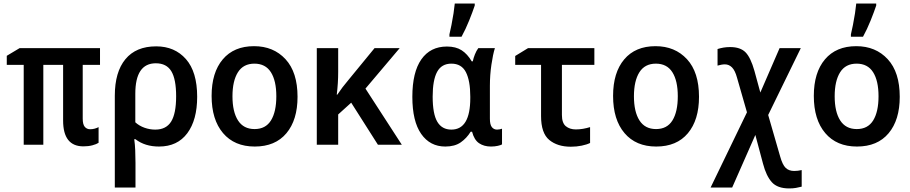

<svg xmlns="http://www.w3.org/2000/svg" viewBox="-20 -812 5107 1077"><path d="M448 9Q334 9 334 -136V-448H223V0H113V-448H18V-499L90 -542H541V-448H444V-147Q444 -114 455.5 -100.5Q467 -87 486 -87Q499 -87 511.5 -90.5Q524 -94 533 -99V-11Q521 -3 498.5 3Q476 9 448 9Z M624 -275Q624 -408 683.5 -480Q743 -552 856 -552Q960 -552 1023 -480.5Q1086 -409 1086 -269Q1086 -139 1030.5 -64.5Q975 10 872 10Q793 10 740 -31H733Q737 -3 738.5 30.5Q740 64 740 101V240H624ZM851 -85Q912 -85 940 -130Q968 -175 968 -272Q968 -368 941 -412.5Q914 -457 854 -457Q739 -457 739 -286V-126Q761 -106 790.5 -95.5Q820 -85 851 -85Z M1409 10Q1295 10 1231 -65.5Q1167 -141 1167 -274Q1167 -405 1229.5 -479Q1292 -553 1405 -553Q1514 -553 1581.5 -480Q1649 -407 1649 -269Q1649 -139 1586.5 -64.5Q1524 10 1409 10ZM1408 -88Q1470 -88 1500 -136.5Q1530 -185 1530 -272Q1530 -359 1499.5 -407Q1469 -455 1407 -455Q1345 -455 1314.5 -406.5Q1284 -358 1284 -272Q1284 -185 1315 -136.5Q1346 -88 1408 -88Z M1757 0V-542H1877V-409Q1877 -377 1875 -345.5Q1873 -314 1869 -281H1872Q1886 -302 1901.5 -322.5Q1917 -343 1935 -364L2081 -542H2222L2030 -315L2234 0H2100L1950 -236L1877 -170V0Z M2478 10Q2392 10 2342.5 -61Q2293 -132 2293 -269Q2293 -407 2343.5 -479Q2394 -551 2487 -551Q2537 -551 2569.5 -530Q2602 -509 2626 -468H2632Q2636 -487 2644 -507Q2652 -527 2663 -542H2756Q2745 -507 2736.5 -449Q2728 -391 2728 -331V-146Q2728 -113 2739 -99Q2750 -85 2768 -85Q2775 -85 2783 -86.5Q2791 -88 2796 -90V-2Q2790 2 2772.5 6Q2755 10 2734 10Q2695 10 2667.5 -8.5Q2640 -27 2628 -73H2620Q2598 -37 2564.5 -13.5Q2531 10 2478 10ZM2512 -85Q2618 -85 2618 -262V-270Q2618 -359 2593.5 -407Q2569 -455 2512 -455Q2457 -455 2432 -409Q2407 -363 2407 -270Q2407 -173 2433 -129Q2459 -85 2512 -85ZM2501 -619Q2506 -640 2512.5 -672Q2519 -704 2524 -737Q2529 -770 2531 -792H2643V-781Q2631 -745 2611.5 -696.5Q2592 -648 2569 -606H2501Z M3182 11Q3107 11 3061 -27Q3015 -65 3015 -161V-448H2870V-498L2942 -542H3314V-448H3132V-167Q3132 -122 3154 -104Q3176 -86 3210 -86Q3230 -86 3250.5 -89.5Q3271 -93 3290 -99V-10Q3272 -1 3243 5Q3214 11 3182 11Z M3661 10Q3547 10 3483 -65.5Q3419 -141 3419 -274Q3419 -405 3481.5 -479Q3544 -553 3657 -553Q3766 -553 3833.5 -480Q3901 -407 3901 -269Q3901 -139 3838.5 -64.5Q3776 10 3661 10ZM3660 -88Q3722 -88 3752 -136.5Q3782 -185 3782 -272Q3782 -359 3751.5 -407Q3721 -455 3659 -455Q3597 -455 3566.5 -406.5Q3536 -358 3536 -272Q3536 -185 3567 -136.5Q3598 -88 3660 -88Z M4407 245Q4341 245 4309.5 210Q4278 175 4260 106L4217 -55L4087 240H3966L4170 -182L4114 -377Q4103 -417 4086 -434Q4069 -451 4046 -451Q4037 -451 4026 -449Q4015 -447 4005 -444V-537Q4021 -542 4038 -545Q4055 -548 4076 -548Q4133 -548 4162 -518.5Q4191 -489 4212 -414L4245 -293L4353 -542H4472L4289 -167L4356 65Q4369 112 4387 129.5Q4405 147 4435 147Q4455 147 4477 142V235Q4462 239 4445 242Q4428 245 4407 245Z M4787 10Q4673 10 4609 -65.5Q4545 -141 4545 -274Q4545 -405 4607.5 -479Q4670 -553 4783 -553Q4892 -553 4959.5 -480Q5027 -407 5027 -269Q5027 -139 4964.5 -64.5Q4902 10 4787 10ZM4786 -88Q4848 -88 4878 -136.5Q4908 -185 4908 -272Q4908 -359 4877.5 -407Q4847 -455 4785 -455Q4723 -455 4692.5 -406.5Q4662 -358 4662 -272Q4662 -185 4693 -136.5Q4724 -88 4786 -88ZM4753 -619Q4758 -640 4764.5 -672Q4771 -704 4776 -737Q4781 -770 4783 -792H4895V-781Q4883 -745 4863.5 -696.5Q4844 -648 4821 -606H4753Z"/></svg>

Font: Noto Sans Mono SemiCondensed SemiBold
Style: Regular
Weight: 600
Width: 4
Designer: Monotype Design Team
Foundry: Monotype Imaging Inc.
Version: Version 2.014; ttfautohint (v1.8.4.7-5d5b)